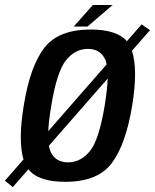

<svg xmlns="http://www.w3.org/2000/svg" viewBox="-70 -719 618 764"><path d="M-50.5 0 23.5 -84.5Q1.5 -159 24.5 -299Q49.5 -454.5 105.8 -528Q162 -601.5 290.5 -601.5Q395 -601.5 435 -555L493.5 -622L527 -599L455 -517Q479.5 -442.5 456 -299Q430.5 -143.5 374.5 -69.5Q318.5 4.5 190 4.5Q82 4.5 43 -45.5L-19 25.5ZM200.5 -73Q251 -73 287.5 -117.5Q324 -162 346.5 -298.5Q357 -362.5 358.5 -406.5L124.5 -139Q127 -126.5 130.5 -117.5Q149.5 -73 200.5 -73ZM122 -197 354.5 -463Q352.5 -472.5 350 -479.5Q330.5 -524.5 280 -524.5Q229.5 -524.5 193 -479.8Q156.5 -435 134 -298.5Q124 -239 122 -197ZM223.5 -613.5 299.5 -699H378L278.5 -613.5Z"/></svg>

Font: Anybody Medium
Style: Italic
Weight: 500
Italic angle: -10°
Designer: Tyler Finck
Foundry: Etcetera Type Company
Version: Version 1.010; ttfautohint (v1.8.3) -l 8 -r 50 -G 200 -x 14 